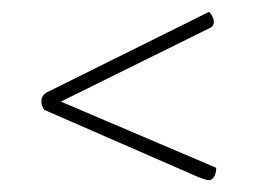

<svg xmlns="http://www.w3.org/2000/svg" viewBox="-20 -433 440 325"><path d="M83 -261 336 -386C340 -388 342 -391 342 -396C342 -399 341 -405 334 -413L60 -277C53 -273 50 -268 50 -262C50 -257 51 -252 55 -247L314 -134C324 -130 330 -128 334 -128C338 -128 346 -133 346 -149Z"/></svg>

Font: Yanone Kaffeesatz Extra Light
Style: Regular
Weight: 200
Designer: Yanone (Cyrillic: Daniel Pouzeot & Huerta Tipografica)
Foundry: Yanone
Version: Version 1.100;PS 001.100;hotconv 1.0.70;makeotf.lib2.5.58329